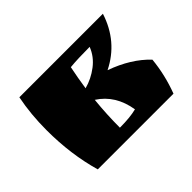

<svg xmlns="http://www.w3.org/2000/svg" viewBox="-103 -701 902 902"><g transform="rotate(-45 347.5 -250.0)"><path d="M322 -65Q390 -65 433 -76Q415 -187 331 -241Q322 -152 322 -65ZM70 -300Q70 -405 89 -500H644Q599 -360 472 -297Q587 -256 656 -183Q647 -90 613 0H110Q70 -139 70 -300ZM339 -310Q388 -323 430 -355Q472 -387 490 -434Q410 -434 360 -429Q348 -371 339 -310Z"/></g></svg>

Font: Ruslan Display
Style: Regular
Weight: 400
Version: Version 1.001